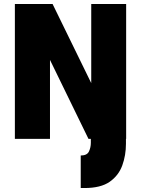

<svg xmlns="http://www.w3.org/2000/svg" viewBox="-20 -700 711 968"><path d="M406 248H387V84Q419 84 428.5 63.5Q438 43 438 20V-107H615V25Q615 83 596.5 134Q578 185 533 216.5Q488 248 406 248ZM55 0V-680H245L440 -281V-680H616V0H426L232 -398V0Z"/></svg>

Font: Teachers ExtraBold
Style: Regular
Weight: 800
Designer: Alfredo Marco Pradil, Chank Diesel
Version: Version 1.001